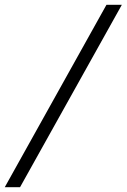

<svg xmlns="http://www.w3.org/2000/svg" viewBox="-20 -691 530 804"><path d="M64 92.8H0L425.8 -670.9H490.2Z"/></svg>

Font: Charis SIL APac
Style: Regular
Weight: 400
Foundry: SIL International
Version: Version 5.000